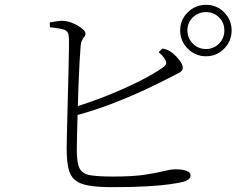

<svg xmlns="http://www.w3.org/2000/svg" viewBox="-20 -784 1040 795"><path d="M726 -658Q726 -702 757.5 -733Q789 -764 833 -764Q877 -764 908 -733Q939 -702 939 -658Q939 -614 908 -582.5Q877 -551 833 -551Q789 -551 757.5 -582.5Q726 -614 726 -658ZM756 -658Q756 -626 778.5 -603.5Q801 -581 833 -581Q865 -581 887 -603.5Q909 -626 909 -658Q909 -690 887 -712Q865 -734 833 -734Q801 -734 778.5 -712Q756 -690 756 -658ZM186 -691Q203 -694 218.5 -696.5Q234 -699 248 -697Q261 -696 275.5 -690.5Q290 -685 303.5 -677Q317 -669 325.5 -660.5Q334 -652 334 -645Q334 -637 329.5 -632Q325 -627 320.5 -619Q316 -611 314 -595Q312 -573 309.5 -528.5Q307 -484 305 -429.5Q303 -375 301.5 -321Q300 -267 299 -224.5Q298 -182 298 -162Q298 -110 309.5 -87Q321 -64 353.5 -58.5Q386 -53 448 -53Q530 -53 579.5 -60.5Q629 -68 658.5 -75.5Q688 -83 708 -83Q734 -83 751.5 -77Q769 -71 769 -58Q769 -48 761.5 -42Q754 -36 742 -32Q724 -27 686 -21.5Q648 -16 588.5 -12.5Q529 -9 447 -9Q386 -9 348 -15.5Q310 -22 290 -39Q270 -56 263 -88.5Q256 -121 256 -172Q256 -189 257 -225.5Q258 -262 259 -309Q260 -356 261.5 -407Q263 -458 264 -504Q265 -550 265.5 -584Q266 -618 265 -631Q264 -654 246.5 -660.5Q229 -667 187 -671ZM637 -568 653 -583Q663 -581 671 -578Q679 -575 685 -571Q701 -561 719 -539.5Q737 -518 737 -503Q737 -490 719.5 -481.5Q702 -473 674 -458Q641 -441 580.5 -412.5Q520 -384 442 -354Q364 -324 276 -301L271 -335Q348 -358 422 -387.5Q496 -417 556.5 -447.5Q617 -478 652 -503Q666 -513 668 -520Q670 -527 663 -538Q659 -546 652 -553.5Q645 -561 637 -568Z"/></svg>

Font: Noto Serif KR
Style: Regular
Weight: 200
Designer: Ryoko NISHIZUKA 西塚涼子 (kana & ideographs); Frank Grießhammer (Latin, Greek & Cyrillic); Wenlong ZHANG 张文龙 (bopomofo); San
Foundry: Adobe
Version: Version 2.001;hotconv 1.1.0;makeotfexe 2.6.0